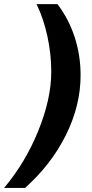

<svg xmlns="http://www.w3.org/2000/svg" viewBox="-57 -757 448 936"><path d="M223.1 -736.8Q278.3 -664.6 307.1 -575.7Q335.9 -486.8 335.9 -390.1Q335.9 -242.7 264.2 -98.4Q192.4 45.9 64.9 159.2H-37.1Q66.9 35.6 129.9 -119.9Q192.9 -275.4 192.9 -407.2Q192.9 -494.6 173.8 -581.5Q154.8 -668.5 121.1 -736.8Z"/></svg>

Font: Archivo Expanded ExtraBold
Style: Italic
Weight: 800
Width: 7
Italic angle: -10°
Designer: Hector Gatti
Foundry: Omnibus-Type
Version: Version 2.001